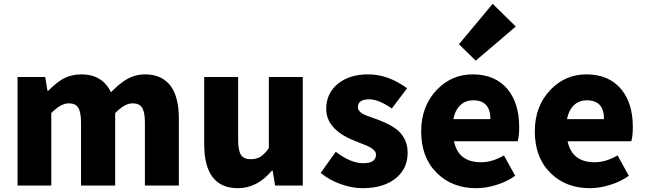

<svg xmlns="http://www.w3.org/2000/svg" viewBox="-20 -973 3381 1007"><path d="M72 0V-284V-569H217L229 -497H233Q275 -539 308 -558Q353 -583 406 -583Q517 -583 562 -489Q606 -534 641 -555Q688 -583 740 -583Q830 -583 876 -521Q918 -462 918 -352V0H740V-330Q740 -387 724 -410Q710 -431 675 -431Q634 -431 584 -380V0H405V-330Q405 -387 389 -410Q375 -431 340 -431Q299 -431 249 -380V0Z M1228 14Q1051 14 1051 -217V-569H1229V-239Q1229 -182 1245 -159Q1260 -138 1295 -138Q1325 -138 1346 -151Q1367 -164 1390 -196V-569H1568V-284V0H1423L1410 -78H1406Q1329 14 1228 14Z M1881 14Q1825 14 1765 -8Q1705 -30 1662 -66L1741 -177Q1819 -117 1885 -117Q1952 -117 1952 -162Q1952 -182 1925 -198Q1909 -208 1861 -226Q1847 -232 1839 -235Q1691 -294 1691 -402Q1691 -483 1751.5 -533Q1812 -583 1911 -583Q2016 -583 2115 -510L2035 -404Q1966 -452 1917 -452Q1857 -452 1857 -411Q1857 -391 1883 -376Q1899 -367 1946 -351Q1961 -346 1968 -343Q2036 -317 2070 -286Q2118 -241 2118 -172Q2118 -90 2058 -40Q1994 14 1881 14Z M2478 14Q2352 14 2272 -65Q2189 -146 2189 -284Q2189 -417 2272 -503Q2350 -583 2459 -583Q2578 -583 2643 -504Q2703 -430 2703 -308Q2703 -258 2695 -232H2528H2361Q2384 -122 2503 -122Q2562 -122 2623 -158L2682 -51Q2639 -20 2583 -3Q2529 14 2478 14ZM2358 -348H2455H2552Q2552 -447 2462 -447Q2423 -447 2396 -423Q2367 -397 2358 -348ZM2475 -655 2387 -741 2564 -953 2685 -834 2580 -744Z M3074 14Q2948 14 2868 -65Q2785 -146 2785 -284Q2785 -417 2868 -503Q2946 -583 3055 -583Q3174 -583 3239 -504Q3299 -430 3299 -308Q3299 -258 3291 -232H3124H2957Q2980 -122 3099 -122Q3158 -122 3219 -158L3278 -51Q3235 -20 3179 -3Q3125 14 3074 14ZM2954 -348H3051H3148Q3148 -447 3058 -447Q3019 -447 2992 -423Q2963 -397 2954 -348Z"/></svg>

Font: GenSekiGothic TW H
Style: Regular
Weight: 900
Version: Version 1.501;PS 1;hotconv 16.6.51;makeotf.lib2.5.65220